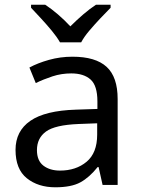

<svg xmlns="http://www.w3.org/2000/svg" viewBox="-20 -786 601 816"><path d="M288 -545Q386 -545 433 -502Q480 -459 480 -365V0H416L399 -76H395Q360 -32 321.5 -11Q283 10 215 10Q142 10 94 -28.5Q46 -67 46 -149Q46 -229 109 -272.5Q172 -316 303 -320L394 -323V-355Q394 -422 365 -448Q336 -474 283 -474Q241 -474 203 -461.5Q165 -449 132 -433L105 -499Q140 -518 188 -531.5Q236 -545 288 -545ZM314 -259Q214 -255 175.5 -227Q137 -199 137 -148Q137 -103 164.5 -82Q192 -61 235 -61Q303 -61 348 -98.5Q393 -136 393 -214V-262ZM235 -606Q222 -629 200 -655.5Q178 -682 154 -708Q130 -734 112 -753V-766H172Q198 -749 226 -725Q254 -701 279 -674Q306 -701 334 -725Q362 -749 388 -766H450V-753Q431 -734 406.5 -708Q382 -682 359.5 -655.5Q337 -629 325 -606Z"/></svg>

Font: Noto Sans Marchen
Style: Regular
Weight: 400
Designer: Monotype Design Team
Foundry: Monotype Imaging Inc.
Version: Version 2.003; ttfautohint (v1.8.4.7-5d5b)